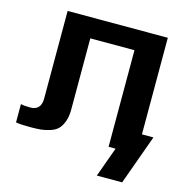

<svg xmlns="http://www.w3.org/2000/svg" viewBox="-117 -758 995 1033"><g transform="rotate(15 380.5 -241.5)"><path d="M514 166H655L755 -111H691V-649H133V-161C133 -117 112.7 -95 72 -95C49.3 -95 32 -96.7 20 -100V2C36.7 5.3 63.7 7 101 7C124.3 7 144 6.2 160 4.5C176 2.8 192.8 -0.8 210.5 -6.5C228.2 -12.2 242.2 -20.2 252.5 -30.5C262.8 -40.8 271.5 -55.3 278.5 -74C285.5 -92.7 289 -115 289 -141V-538H535V0H574Z"/></g></svg>

Font: Play
Style: Bold
Weight: 700
Designer: Jonas Hecksher
Foundry: Jonas Hecksher, Playtypeª, e-types AS
Version: Version 1.002